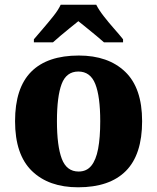

<svg xmlns="http://www.w3.org/2000/svg" viewBox="-20 -786 668 816"><path d="M312 10Q187 10 115.5 -59.5Q44 -129 44 -271Q44 -412 112.5 -481Q181 -550 315 -550Q440 -550 512 -481Q584 -412 584 -271Q584 -129 515 -59.5Q446 10 312 10ZM314 -57Q348 -57 368 -81.5Q388 -106 397 -153.5Q406 -201 406 -271Q406 -376 385 -429Q364 -482 313 -482Q262 -482 242 -429Q222 -376 222 -271Q222 -166 242.5 -111.5Q263 -57 314 -57ZM124 -619Q140 -638 162.5 -664Q185 -690 206.5 -717Q228 -744 238 -766H389Q400 -744 421 -717Q442 -690 465 -664Q488 -638 503 -619V-606H422Q410 -617 390 -633.5Q370 -650 349 -667Q328 -684 313 -696Q298 -684 277 -667Q256 -650 236.5 -633.5Q217 -617 205 -606H124Z"/></svg>

Font: Noto Serif Kannada ExtraBold
Style: Regular
Weight: 800
Version: Version 2.003